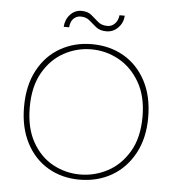

<svg xmlns="http://www.w3.org/2000/svg" viewBox="-49 -680 672 738"><g transform="rotate(5 287.0 -311.5)"><path d="M284 12Q217 12 163.5 -19Q110 -50 79 -109Q48 -168 48 -249Q48 -331 79.5 -390Q111 -449 165.5 -480Q220 -511 287 -511Q356 -511 410 -480Q464 -449 495.5 -390Q527 -331 527 -249Q527 -168 494.5 -109Q462 -50 407.5 -19Q353 12 284 12ZM285 -8Q341 -8 391 -34.5Q441 -61 473 -115Q505 -169 505 -250Q505 -329 473.5 -383Q442 -437 392.5 -464Q343 -491 287 -491Q231 -491 181.5 -464Q132 -437 101 -383Q70 -329 70 -249Q70 -169 100.5 -115Q131 -61 180 -34.5Q229 -8 285 -8ZM338 -565Q313 -565 298 -577Q283 -589 269.5 -601Q256 -613 235 -613Q219 -613 207.5 -602Q196 -591 194 -568H173Q175 -597 193 -616Q211 -635 236 -635Q260 -635 274.5 -623Q289 -611 303 -598.5Q317 -586 340 -586Q356 -586 368 -597.5Q380 -609 383 -631H403Q402 -604 383 -584.5Q364 -565 338 -565Z"/></g></svg>

Font: DM Sans 20pt Thin
Style: Regular
Weight: 250
Version: Version 4.004;gftools[0.9.30]